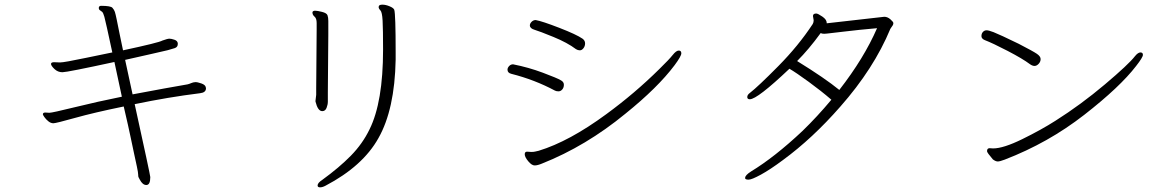

<svg xmlns="http://www.w3.org/2000/svg" viewBox="-20 -738 5040 824"><path d="M625 22Q625 56 608 56Q592 56 580 33Q576 25 574.5 22.5Q573 20 573 11.5Q573 3 567.5 -23Q562 -49 555.5 -78.5Q549 -108 540.5 -149.5Q532 -191 511 -281Q384 -255 302 -232Q220 -209 209 -209Q198 -209 187.5 -217.5Q177 -226 170.5 -235.5Q164 -245 164 -247Q164 -255 174 -255L192 -254Q204 -254 301.5 -278Q399 -302 503 -323L471 -472Q268 -428 248 -428Q228 -428 213.5 -442Q199 -456 199 -463.5Q199 -471 212 -471L238 -470Q255 -470 350.5 -490Q446 -510 462 -513Q433 -648 428 -665.5Q423 -683 418.5 -687Q414 -691 409 -694Q404 -697 404 -704V-705Q405 -713 414 -713Q455 -713 462.5 -704.5Q470 -696 473 -687Q476 -678 481 -653.5Q486 -629 493 -594Q500 -559 508 -522Q662 -555 677 -564Q699 -572 707 -572Q715 -572 728.5 -567.5Q742 -563 743 -552V-549Q743 -536 730 -531.5Q717 -527 699.5 -522.5Q682 -518 630 -506.5Q578 -495 517 -481L549 -333Q708 -363 785 -376Q793 -378 801 -381.5Q809 -385 818 -385.5Q827 -386 844 -380Q861 -374 863 -364L864 -359Q864 -341 839 -338Q702 -321 558 -291Q625 14 625 22Z M1672 -696Q1678 -678 1678 -513V-482Q1674 -268 1604 -145Q1537 -25 1377 59Q1364 66 1353.5 66Q1343 66 1343 58Q1343 47 1363 34Q1436 -19 1486 -70Q1536 -121 1566 -183Q1624 -300 1624 -525Q1624 -612 1622 -649Q1620 -686 1612.5 -693.5Q1605 -701 1605 -708L1606 -712Q1608 -718 1621.5 -718Q1635 -718 1652 -711Q1669 -704 1672 -696ZM1363 -261Q1344 -261 1334 -302V-306L1337 -331V-359L1339 -612V-639Q1339 -659 1330 -666.5Q1321 -674 1321 -684V-686Q1323 -692 1332.5 -692Q1342 -692 1362 -687Q1382 -682 1385.5 -672.5Q1389 -663 1389 -648V-590L1387 -342V-302Q1387 -289 1381.5 -275Q1376 -261 1363 -261Z M2279 -652Q2307 -647 2380.5 -618.5Q2454 -590 2480 -572Q2491 -564 2491 -552Q2491 -540 2484 -531Q2477 -522 2468.5 -522Q2460 -522 2452 -527Q2415 -555 2355 -579.5Q2295 -604 2274.5 -610Q2254 -616 2254 -629Q2254 -637 2261.5 -644.5Q2269 -652 2279 -652ZM2258 -86H2263Q2270 -86 2276.5 -87.5Q2283 -89 2292 -91Q2423 -131 2582 -248Q2705 -338 2810 -442Q2852 -483 2867 -502Q2882 -521 2893 -521Q2904 -521 2904 -509Q2904 -497 2875 -458Q2803 -362 2664 -250Q2495 -111 2306 -36Q2287 -28 2274.5 -28Q2262 -28 2247 -46Q2232 -64 2232 -76Q2232 -88 2243.5 -87Q2255 -86 2258 -86ZM2182 -462Q2248 -449 2309.5 -426Q2371 -403 2386 -394Q2400 -387 2400 -374.5Q2400 -362 2393 -354Q2386 -346 2377 -346Q2368 -346 2362 -349Q2274 -396 2175 -421Q2158 -425 2158 -439Q2158 -447 2165 -454.5Q2172 -462 2182 -462Z M3469 -669Q3469 -680 3483 -680Q3490 -680 3509 -667Q3528 -654 3528 -640V-638L3775 -666Q3789 -666 3801.5 -655Q3814 -644 3814 -639Q3814 -634 3811.5 -629.5Q3809 -625 3806 -621.5Q3803 -618 3801 -614Q3730 -443 3586 -280Q3467 -144 3340 -51Q3285 -10 3245.5 11.5Q3206 33 3193 33Q3180 33 3178 28V25Q3178 14 3203 -2Q3305 -64 3424 -176Q3487 -237 3548 -310Q3504 -348 3450.5 -387Q3397 -426 3368 -443Q3230 -312 3198 -312Q3187 -312 3187 -321.5Q3187 -331 3198 -339Q3233 -366 3320 -454Q3407 -542 3468 -635Q3472 -642 3472 -651ZM3502 -596Q3451 -526 3401 -476Q3521 -402 3582 -352Q3688 -488 3744 -617Q3664 -610 3603 -602.5Q3542 -595 3530 -594L3517 -593Q3508 -593 3502 -596Z M4401 -462Q4369 -486 4304.5 -519.5Q4240 -553 4206 -566Q4192 -572 4192 -583Q4192 -594 4198.5 -601Q4205 -608 4214 -608Q4223 -608 4244 -600Q4272 -589 4352 -550Q4414 -518 4430 -507Q4446 -496 4446 -484.5Q4446 -473 4437.5 -464Q4429 -455 4420 -455Q4411 -455 4401 -462ZM4227 -102 4242 -101Q4286 -101 4367.5 -141Q4449 -181 4510 -220Q4619 -289 4721.5 -375.5Q4824 -462 4851 -497Q4864 -513 4874.5 -513Q4885 -513 4885 -502.5Q4885 -492 4856 -455Q4787 -365 4633 -245Q4479 -125 4292 -53Q4271 -45 4262 -45Q4253 -45 4241 -54Q4216 -83 4216 -89Q4216 -102 4227 -102Z"/></svg>

Font: ToneOZ-Pinyin-WenKai-Light
Style: Light
Weight: 300
Designer: Fontworks Inc.
Foundry: ToneOZ
Version: Version 0.240331